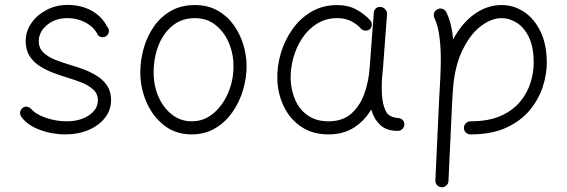

<svg xmlns="http://www.w3.org/2000/svg" viewBox="-20 -537 2347 795"><path d="M422.9 -390.1Q415.5 -382.8 405.3 -382.8Q395 -382.8 386.2 -390.6Q371.1 -422.9 336.4 -442.4Q301.8 -461.9 258.3 -461.9Q209 -461.9 174.8 -433.6Q140.6 -405.3 140.6 -366.2Q140.6 -337.4 160.4 -318.8Q180.2 -300.3 210.2 -288.8Q240.2 -277.3 271 -268.1Q298.3 -260.3 327.6 -249.3Q356.9 -238.3 382.6 -221.9Q408.2 -205.6 424.1 -181.4Q439.9 -157.2 439.9 -122.6Q439.9 -81.5 414.8 -49.3Q389.6 -17.1 346.7 1.2Q303.7 19.5 250.5 19.5Q194.8 19.5 143.3 0Q91.8 -19.5 67.9 -54.2Q61.5 -64 63.7 -74.5Q65.9 -85 75.2 -91.3Q84 -97.2 93 -95Q102.1 -92.8 107.9 -87.4Q127 -64 169.7 -49.3Q212.4 -34.7 255.4 -34.7Q312 -34.7 348.6 -59.8Q385.3 -85 385.3 -121.6Q385.3 -149.4 365.7 -166.7Q346.2 -184.1 317.1 -195.6Q288.1 -207 258.3 -215.8Q230.5 -224.1 200.7 -235.4Q170.9 -246.6 144.8 -263.2Q118.7 -279.8 102.5 -304.9Q86.4 -330.1 86.4 -366.2Q86.4 -407.7 110.4 -441.9Q134.3 -476.1 173.6 -496.3Q212.9 -516.6 259.8 -516.6Q316.4 -516.6 359.4 -492.7Q402.3 -468.8 423.3 -427.2Q431.2 -418.9 430.9 -408.2Q430.7 -397.5 422.9 -390.1Z M787.1 -516.1Q839.8 -516.1 879.9 -493.9Q919.9 -471.7 946.8 -434.6Q973.6 -397.5 987.3 -352.8Q1001 -308.1 1001 -262.7Q1001 -212.4 985.8 -162.6Q970.7 -112.8 941.7 -71.5Q912.6 -30.3 870.4 -5.4Q828.1 19.5 773.9 19.5Q707.5 19.5 659.9 -17.6Q612.3 -54.7 586.7 -113.5Q561 -172.4 561 -237.3Q561 -287.6 575 -336.9Q588.9 -386.2 616.9 -426.8Q645 -467.3 687.5 -491.7Q730 -516.1 787.1 -516.1ZM787.1 -461.9Q732.9 -461.9 694.6 -430.9Q656.2 -399.9 636.2 -348.6Q616.2 -297.4 616.2 -237.3Q616.2 -181.2 636.7 -135.3Q657.2 -89.4 692.9 -62Q728.5 -34.7 773.9 -34.7Q824.2 -34.7 863 -67.1Q901.9 -99.6 924.3 -151.6Q946.8 -203.6 946.8 -262.7Q946.8 -314.9 927.2 -360.4Q907.7 -405.8 872.1 -433.8Q836.4 -461.9 787.1 -461.9Z M1339.8 -34.7Q1397.5 -34.7 1433.3 -65.4Q1469.2 -96.2 1487.8 -146.7Q1506.3 -197.3 1510.7 -257.3L1527.8 -484.9Q1528.8 -496.1 1537.4 -502.9Q1545.9 -509.8 1556.6 -508.3Q1567.9 -506.8 1575.7 -497.8Q1583.5 -488.8 1582.5 -478L1565.4 -250Q1564.5 -235.4 1562.5 -221.2Q1561 -201.7 1560.8 -181.4Q1560.5 -161.1 1561.5 -143.1Q1564 -105 1577.1 -77.4Q1590.3 -49.8 1633.3 -47.9Q1641.1 -45.9 1647.5 -40Q1653.8 -34.2 1654.3 -22Q1654.3 -10.7 1646.2 -2.9Q1638.2 4.9 1627 4.9Q1579.1 4.9 1553.5 -20.3Q1527.8 -45.4 1517.1 -83.5Q1489.7 -37.1 1445.8 -8.8Q1401.9 19.5 1339.8 19.5Q1275.4 19.5 1228.8 -11.2Q1182.1 -42 1156.5 -93.5Q1130.9 -145 1128.4 -206.5Q1126.5 -261.2 1142.6 -315.9Q1158.7 -370.6 1190.9 -416Q1223.1 -461.4 1270 -488.8Q1316.9 -516.1 1376.5 -516.1Q1420.4 -516.1 1454.1 -498.3Q1487.8 -480.5 1513.2 -452.6Q1520.5 -443.8 1519.3 -432.6Q1518.1 -421.4 1509.8 -415Q1501 -408.7 1489.5 -410.6Q1478 -412.6 1471.2 -421.9Q1456.1 -438.5 1432.1 -450.2Q1408.2 -461.9 1377 -461.9Q1329.6 -461.9 1293 -439.2Q1256.3 -416.5 1231.4 -378.9Q1206.5 -341.3 1194.3 -296.1Q1182.1 -251 1183.6 -206.1Q1186 -158.2 1204.3 -119.1Q1222.7 -80.1 1256.8 -57.4Q1291 -34.7 1339.8 -34.7Z M1900.9 -7.3Q1900.9 -18.6 1908.9 -26.6Q1917 -34.7 1928.2 -34.7Q2003.4 -34.7 2054 -57.4Q2104.5 -80.1 2134.3 -116.7Q2164.1 -153.3 2177 -195.6Q2189.9 -237.8 2189.9 -277.3Q2189.9 -341.3 2170.4 -382.1Q2150.9 -422.9 2120.4 -442.4Q2089.8 -461.9 2056.2 -461.9Q2013.7 -461.9 1968.5 -426.8Q1923.3 -391.6 1890.9 -320.6Q1858.4 -249.5 1854 -141.1Q1854 -138.2 1853.5 -135.7Q1853 -127 1852.5 -122.1L1836.9 212.9Q1836.4 224.1 1827.9 231.4Q1819.3 238.8 1808.1 238.3Q1796.9 237.8 1789.6 229.5Q1782.2 221.2 1782.7 210L1798.3 -125Q1801.3 -172.4 1803.2 -214.8Q1805.2 -257.3 1805.2 -294.4Q1805.2 -345.2 1798.8 -390.1Q1792.5 -435.1 1778.8 -461.9Q1773.9 -472.2 1777.3 -482.9Q1780.8 -493.7 1791 -498.5Q1801.3 -503.9 1812.3 -500.2Q1823.2 -496.6 1828.1 -486.3Q1839.8 -462.9 1846.7 -434.3Q1853.5 -405.8 1856.4 -374Q1892.6 -441.9 1945.1 -479Q1997.6 -516.1 2056.2 -516.1Q2108.4 -516.1 2151.1 -487.1Q2193.8 -458 2219 -404.5Q2244.1 -351.1 2244.1 -277.3Q2244.1 -230 2227.5 -178.2Q2210.9 -126.5 2174.1 -81.5Q2137.2 -36.6 2076.7 -8.5Q2016.1 19.5 1928.2 19.5Q1917 19.5 1908.9 11.7Q1900.9 3.9 1900.9 -7.3Z"/></svg>

Font: Mikhak-DS1-FD Light
Style: Regular
Weight: 300
Designer: Amin Abedi
Version: Version 3.2